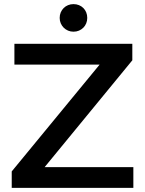

<svg xmlns="http://www.w3.org/2000/svg" viewBox="-20 -913 706 933"><path d="M50 -700H623V-620L197 -101H628V0H37V-80L464 -599H50ZM337 -893Q351.5 -893 363.8 -888Q376 -883 385 -874Q394 -865 399 -852.8Q404 -840.5 404 -826Q404 -812 399 -799.8Q394 -787.5 385 -778.5Q376 -769.5 363.8 -764.2Q351.5 -759 337 -759Q323 -759 310.8 -764.2Q298.5 -769.5 289.5 -778.5Q280.5 -787.5 275.2 -799.8Q270 -812 270 -826Q270 -840.5 275.2 -852.8Q280.5 -865 289.5 -874Q298.5 -883 310.8 -888Q323 -893 337 -893Z"/></svg>

Font: Argentum Sans
Style: Regular
Weight: 400
Designer: Julieta Ulanovsky, Owen Earl, Chris M. Simpson, Rasmus Andersson, Cristiano Sobral
Foundry: The Argentum Sans Project Authors
Version: Version 3.135; ttfautohint (v1.8.4.7-5d5b-dirty)